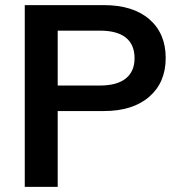

<svg xmlns="http://www.w3.org/2000/svg" viewBox="-20 -732 706 752"><path d="M77 -712H386Q501 -712 565 -656.5Q629 -601 629 -505Q629 -409 564.5 -353Q500 -297 386 -297H206V0H77ZM371 -397Q438 -397 472.5 -424.5Q507 -452 507 -504Q507 -557 473 -584.5Q439 -612 371 -612H206V-397Z"/></svg>

Font: Muli-Bold
Style: Bold
Weight: 700
Version: Version 2.000